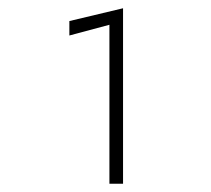

<svg xmlns="http://www.w3.org/2000/svg" viewBox="-20 -719 510 465"><path d="M148 -633 245 -659V-274H278V-699L148 -668Z"/></svg>

Font: Jost Light
Style: Regular
Weight: 300
Version: Version 3.710